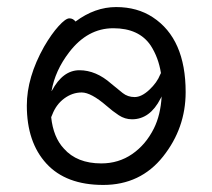

<svg xmlns="http://www.w3.org/2000/svg" viewBox="-20 -506 602 544"><path d="M56 -207Q56 -287 105 -374Q126 -410 146 -432Q166 -454 176.5 -454Q187 -454 194 -445Q249 -486 309 -486Q369 -486 413 -457Q506 -396 506 -245Q506 -143 442 -62.5Q378 18 272.5 18Q167 18 111.5 -42.5Q56 -103 56 -207ZM267 -43Q316 -43 354.5 -69.5Q393 -96 416 -142Q435 -180 438 -233Q437 -230 435 -227Q405 -168 354 -168Q334 -168 316.5 -179.5Q299 -191 282 -206Q238 -244 211.5 -244Q185 -244 162 -227Q139 -210 128 -181Q126 -177 125 -174Q131 -117 161 -85Q198 -43 267 -43ZM126 -248Q127 -248 127 -249Q158 -307 205 -307Q252 -307 295 -269Q313 -254 327.5 -242.5Q342 -231 361.5 -231Q381 -231 403 -251.5Q425 -272 434 -295L436 -299Q429 -343 407 -377Q374 -426 301 -426Q228 -426 176 -358Q136 -306 126 -248Z"/></svg>

Font: LXGW WenKai TC
Style: Regular
Weight: 400
Designer: LXGW / Fontworks Inc.
Foundry: LXGW / Fontworks Inc.
Version: Version 1.330